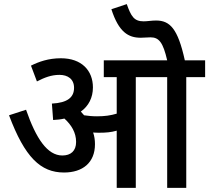

<svg xmlns="http://www.w3.org/2000/svg" viewBox="-20 -916 1020 936"><path d="M443 -213C443 -234 440 -253 434 -270C445 -269 456 -269 466 -269C495 -269 522 -271 549 -279V0H642V-540H795V0H888V-540H980V-622H881C847 -777 808 -816 741 -816C718 -816 700 -812 680 -812C634 -812 619 -836 598 -896L523 -871C559 -759 606 -732 666 -732C682 -732 698 -734 714 -734C755 -734 775 -709 795 -622H486V-540H549V-362C519 -353 491 -349 453 -349C430 -349 410 -351 390 -354C385 -360 379 -366 374 -372C412 -399 433 -440 433 -490C433 -572 378 -632 277 -632C216 -632 169 -615 131 -596L160 -519C197 -538 230 -551 270 -551C310 -551 341 -531 341 -488C341 -442 310 -415 233 -411L239 -331C259 -332 277 -334 294 -338C328 -307 351 -270 351 -224C351 -180 325 -158 284 -158C211 -158 156 -240 107 -381L24 -354C101 -149 178 -75 292 -75C383 -75 443 -123 443 -213Z"/></svg>

Font: Noto Sans SemiCondensed Medium
Style: Regular
Weight: 500
Width: 4
Designer: Monotype Design Team
Foundry: Monotype Imaging Inc.
Version: Version 2.013